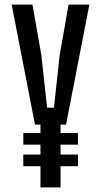

<svg xmlns="http://www.w3.org/2000/svg" viewBox="-20 -820 442 840"><path d="M245 -275V-238H321V-187H245V-144H321V-93H245V0H157V-93H82V-144H157V-187H82V-238H157V-275H133L31 -800H122L161 -578L186 -349H216L241 -578L280 -800H371L269 -275Z"/></svg>

Font: Big Shoulders Text Medium
Style: Regular
Weight: 500
Designer: Patric King
Foundry: XO Type Co
Version: Version 1.000; ttfautohint (v1.8.2)